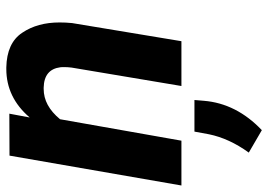

<svg xmlns="http://www.w3.org/2000/svg" viewBox="-138 -440 825 590"><g transform="rotate(-90 274.0 -145.5)"><path d="M90.3 -528.3 -1.5 0H136.2L202.1 -373C230 -406.7 260.7 -423.3 295.4 -423.3C296.9 -423.3 297.9 -423.3 299.3 -423.3C336.9 -422.4 357.4 -405.3 361.8 -372.1C362.3 -368.2 362.3 -364.3 362.3 -359.9C362.3 -353 361.8 -345.2 360.8 -337.4L304.2 0H441.9L497.6 -335.9C499 -349.6 499.5 -362.3 499.5 -374.5C499.5 -419.4 489.3 -457.5 467.8 -489.3C446.8 -521 411.1 -537.1 361.3 -538.1C359.9 -538.1 358.4 -538.1 356.4 -538.1C298.3 -538.1 248.5 -514.2 207.5 -466.3L219.2 -528.8ZM168.5 247.1C223.1 195.3 253.4 135.7 258.8 68.8L261.2 40H164.1L155.8 85C147.5 125.5 128.9 166.5 99.6 207Z"/></g></svg>

Font: Roboto
Style: Bold Italic
Weight: 700
Italic angle: -12°
Designer: Google
Version: Version 2.137; 2017